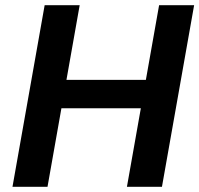

<svg xmlns="http://www.w3.org/2000/svg" viewBox="-20 -720 768 740"><path d="M469.2 0 593.2 -700H728.2L604.2 0ZM28.1 0 152.1 -700H287.1L163.1 0ZM198.2 -302.7 217.8 -412.1H565.1L545.4 -302.7Z"/></svg>

Font: DM Sans 9pt
Style: Italic
Weight: 400
Italic angle: -10°
Designer: Colophon Foundry, Jonny Pinhorn
Foundry: Colophon Foundry
Version: Version 4.004